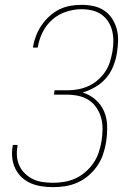

<svg xmlns="http://www.w3.org/2000/svg" viewBox="-20 -763 540 791"><path d="M199 8Q175 8 151.5 4.5Q128 1 107 -8Q86 -17 69.5 -32.5Q53 -48 43 -68.5Q33 -89 30.5 -112.5Q28 -136 32 -160Q32 -162 32.5 -163.5Q33 -165 33 -166H53Q52 -165 52 -163.5Q52 -162 52 -161Q48 -139 50 -118Q52 -97 60.5 -79Q69 -61 84 -47Q99 -33 117 -24.5Q135 -16 156 -13Q177 -10 199 -10Q222 -10 245.5 -14Q269 -18 291 -28Q313 -38 332 -54.5Q351 -71 365 -91.5Q379 -112 386.5 -134.5Q394 -157 398 -180Q402 -205 402.5 -229.5Q403 -254 397 -276.5Q391 -299 378 -318.5Q365 -338 346 -350.5Q327 -363 303.5 -368Q280 -373 255 -373H202L205 -391H258Q280 -391 301.5 -395Q323 -399 343.5 -408Q364 -417 382 -432.5Q400 -448 413 -467Q426 -486 432.5 -507Q439 -528 443 -549Q447 -572 447 -594Q447 -616 442 -636.5Q437 -657 425.5 -674.5Q414 -692 397.5 -703.5Q381 -715 359.5 -720Q338 -725 316 -725Q285 -725 253.5 -715Q222 -705 196.5 -683Q171 -661 156 -631Q141 -601 136 -570Q135 -569 135 -568.5Q135 -568 135 -567H116Q116 -568 116 -569Q116 -570 116 -570Q120 -593 128.5 -615.5Q137 -638 151 -658.5Q165 -679 183.5 -696Q202 -713 224 -724Q246 -735 269.5 -739Q293 -743 316 -743Q341 -743 365 -738Q389 -733 408.5 -720Q428 -707 441 -687.5Q454 -668 460.5 -645Q467 -622 466.5 -597Q466 -572 462 -547Q458 -520 447.5 -492.5Q437 -465 418 -442.5Q399 -420 373.5 -405Q348 -390 320 -382Q350 -373 373.5 -352.5Q397 -332 409 -303.5Q421 -275 421.5 -242.5Q422 -210 417 -177Q413 -152 404.5 -127Q396 -102 381 -80Q366 -58 345 -40Q324 -22 299.5 -11Q275 0 249.5 4Q224 8 199 8Z"/></svg>

Font: Iosevka SS04 Thin
Style: Italic
Weight: 100
Italic angle: -9°
Monospace: yes
Designer: Belleve Invis
Foundry: Belleve Invis
Version: Version 19.0.0; ttfautohint (v1.8.4)